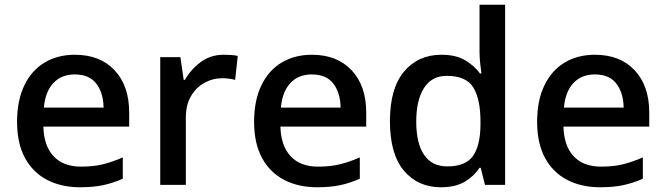

<svg xmlns="http://www.w3.org/2000/svg" viewBox="-20 -780 2807 810"><path d="M296 -549Q402 -549 463.5 -483.5Q525 -418 525 -305V-246H163Q165 -165 206 -121Q247 -77 322 -77Q374 -77 414.5 -87Q455 -97 498 -116V-26Q457 -8 416 1Q375 10 317 10Q239 10 179 -21Q119 -52 85.5 -113.5Q52 -175 52 -266Q52 -356 82.5 -419.5Q113 -483 168 -516Q223 -549 296 -549ZM295 -466Q239 -466 205 -429.5Q171 -393 165 -326H417Q416 -388 386.5 -427Q357 -466 295 -466Z M924 -549Q938 -549 954.5 -548Q971 -547 983 -544L972 -443Q946 -450 918 -450Q878 -450 842.5 -430.5Q807 -411 785.5 -374Q764 -337 764 -283V0H656V-539H741L755 -443H760Q785 -487 826.5 -518Q868 -549 924 -549Z M1296 -549Q1402 -549 1463.5 -483.5Q1525 -418 1525 -305V-246H1163Q1165 -165 1206 -121Q1247 -77 1322 -77Q1374 -77 1414.5 -87Q1455 -97 1498 -116V-26Q1457 -8 1416 1Q1375 10 1317 10Q1239 10 1179 -21Q1119 -52 1085.5 -113.5Q1052 -175 1052 -266Q1052 -356 1082.5 -419.5Q1113 -483 1168 -516Q1223 -549 1296 -549ZM1295 -466Q1239 -466 1205 -429.5Q1171 -393 1165 -326H1417Q1416 -388 1386.5 -427Q1357 -466 1295 -466Z M1840 10Q1743 10 1684 -60Q1625 -130 1625 -269Q1625 -407 1684.5 -478Q1744 -549 1842 -549Q1903 -549 1942 -526Q1981 -503 2005 -470H2011Q2009 -484 2006 -511Q2003 -538 2003 -559V-760H2111V0H2026L2008 -72H2003Q1980 -37 1941 -13.5Q1902 10 1840 10ZM1867 -78Q1944 -78 1975 -121.5Q2006 -165 2007 -252V-268Q2007 -361 1977 -410.5Q1947 -460 1865 -460Q1801 -460 1768.5 -408.5Q1736 -357 1736 -267Q1736 -176 1769 -127Q1802 -78 1867 -78Z M2490 -549Q2596 -549 2657.5 -483.5Q2719 -418 2719 -305V-246H2357Q2359 -165 2400 -121Q2441 -77 2516 -77Q2568 -77 2608.5 -87Q2649 -97 2692 -116V-26Q2651 -8 2610 1Q2569 10 2511 10Q2433 10 2373 -21Q2313 -52 2279.5 -113.5Q2246 -175 2246 -266Q2246 -356 2276.5 -419.5Q2307 -483 2362 -516Q2417 -549 2490 -549ZM2489 -466Q2433 -466 2399 -429.5Q2365 -393 2359 -326H2611Q2610 -388 2580.5 -427Q2551 -466 2489 -466Z"/></svg>

Font: Noto Sans Sora Sompeng Medium
Style: Regular
Weight: 500
Designer: Monotype Design Team. David Williams.
Foundry: Monotype Imaging Inc.
Version: Version 2.101; ttfautohint (v1.8.4.7-5d5b)